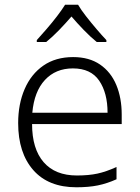

<svg xmlns="http://www.w3.org/2000/svg" viewBox="-20 -784 592 814"><path d="M290 -542Q358 -542 404 -510.5Q450 -479 473 -424Q496 -369 496 -298V-258H116Q116 -153 165 -96.5Q214 -40 306 -40Q356 -40 393 -48Q430 -56 474 -76V-24Q434 -6 395 2Q356 10 304 10Q185 10 121 -63Q57 -136 57 -262Q57 -343 84.5 -406.5Q112 -470 164 -506Q216 -542 290 -542ZM289 -494Q216 -494 170.5 -445Q125 -396 117 -306H436Q436 -390 400.5 -442Q365 -494 289 -494ZM311 -764Q323 -743 344.5 -715.5Q366 -688 389 -661Q412 -634 431 -614V-606H390Q363 -628 335 -657Q307 -686 283 -714Q259 -686 231 -657Q203 -628 176 -606H136V-614Q154 -634 177.5 -661Q201 -688 222 -715.5Q243 -743 256 -764Z"/></svg>

Font: BC Sans Light
Style: Regular
Weight: 300
Designer: Monotype Design Team
Foundry: Monotype Imaging Inc.
Version: Version 2.000;GOOG;noto-source:20170915:90ef993387c0